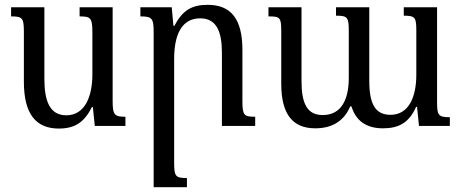

<svg xmlns="http://www.w3.org/2000/svg" viewBox="-20 -522 1917 796"><path d="M224 11C291 11 330 -16 361 -78H365L373 0H500V-38C456 -38 447 -44 447 -103V-492H310V-454C356 -454 363 -448 363 -387V-214C363 -122 332 -44 255 -44C187 -44 164 -102 164 -195V-492H26V-454C73 -454 79 -448 79 -389V-183C79 -48 130 11 224 11Z M1038 -38C991 -38 985 -44 985 -104V-315C985 -443 938 -502 841 -502C776 -502 737 -480 703 -415H699L692 -492H562V-454C609 -454 617 -447 617 -391V254H755V216C708 216 702 210 702 152V-278C702 -376 732 -446 810 -446C878 -446 900 -390 900 -304V0H1038Z M1654 -492V-457C1703 -457 1706 -449 1706 -391V-213C1706 -120 1675 -46 1599 -46C1535 -46 1511 -92 1511 -187V-492H1373V-457C1422 -457 1426 -450 1426 -391V-199C1426 -111 1396 -45 1318 -45C1252 -45 1230 -95 1230 -187V-492H1093V-454C1141 -454 1146 -450 1146 -393V-175C1146 -50 1192 10 1287 10C1353 10 1405 -17 1432 -81H1437C1455 -23 1496 10 1568 10C1633 10 1676 -13 1705 -79H1709L1717 0H1845V-36C1797 -36 1792 -44 1792 -99V-492Z"/></svg>

Font: Noto Serif Armenian SemiCondensed
Style: Regular
Weight: 400
Width: 4
Designer: Monotype Design Team
Foundry: Monotype Imaging Inc.
Version: Version 2.008